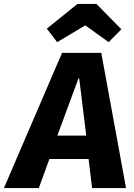

<svg xmlns="http://www.w3.org/2000/svg" viewBox="-71 -964 686 984"><path d="M383 -149H182L128 0H-51L247 -693H448L575 0H401ZM223 -269H371L335 -562H331ZM222 -748 169 -817 326 -944H423L551 -814L486 -748L366 -834Z"/></svg>

Font: Szlgxwxxxixliatcpuztgldltzi
Style: Regular
Weight: 700
Italic angle: -8°
Designer: Carrois Corporate & Edenspiekermann
Foundry: Carrois Corporate GbR & Edenspiekermann AG
Version: Version 2.001